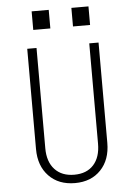

<svg xmlns="http://www.w3.org/2000/svg" viewBox="-61 -974 723 1030"><g transform="rotate(-5 300.0 -459.0)"><path d="M301 10Q213 10 160.5 -44.5Q108 -99 108 -190V-730H158V-190Q158 -117 196 -76Q234 -35 301 -35Q368 -35 405 -76Q442 -117 442 -190V-730H492V-190Q492 -99 440 -44.5Q388 10 301 10ZM149 -928H241V-828H149ZM363 -928H455V-828H363Z"/></g></svg>

Font: Tiny Thin
Style: Regular
Weight: 100
Monospace: yes
Designer: Philipp Nurullin, Konstantin Bulenkov
Foundry: JetBrains
Version: Version 2.251; ttfautohint (v1.8.4.7-5d5b)